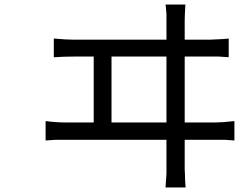

<svg xmlns="http://www.w3.org/2000/svg" viewBox="-20 -788 1048 842"><path d="M469 -251H710V-540H469ZM790 -251H925Q956 -251 1008 -257V-172Q991 -173 964 -175H790V-49Q790 -35 791 -28Q791 3 794 34H706Q708 13 710 -27V-175H226Q203 -174 180 -172V-257Q225 -251 268 -251H391V-540H305Q263 -540 216 -537V-619Q269 -614 305 -614H710V-726Q708 -754 706 -768H793Q790 -720 790 -698V-614H900Q913 -614 943 -616L963 -617L983 -619V-537Q966 -538 939 -540H790Z"/></svg>

Font: Source Han Sans Regular
Style: Regular
Weight: 400
Designer: Ryoko NISHIZUKA  (kana & ideographs); Paul D. Hunt (Latin, Greek & Cyrillic); Wenlong ZHANG  (bopomofo); Sandoll Communi
Foundry: Adobe Systems Incorporated
Version: Version 1.00 January 18, 2024, initial release